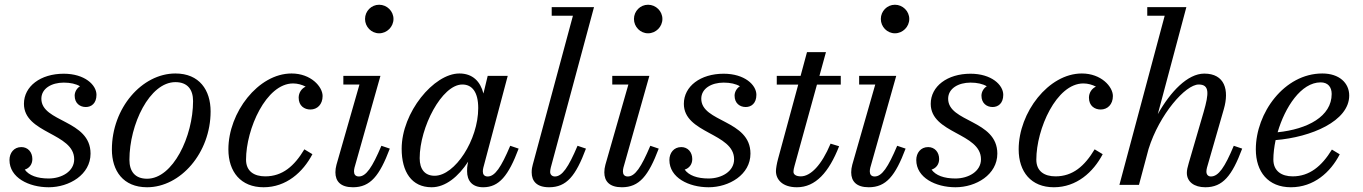

<svg xmlns="http://www.w3.org/2000/svg" viewBox="-20 -780 5752 810"><path d="M362 -132C362 -275 154.5 -263.5 154.5 -363.5C154.5 -407 198 -431.5 249 -431.5C277 -431.5 301 -426 317.5 -416C303.5 -407.5 295 -391.5 295 -376.5C295 -344 317.5 -328.5 342 -328.5C365.5 -328.5 387 -344 387 -380C387 -422 337 -469 249 -469C151 -469 81 -416 81 -342C81 -216 293 -219.5 293 -108C293 -57 240.5 -27 185 -27C137 -27 102 -40 84.5 -64.5C102.5 -70 116.5 -85.5 116.5 -109C116.5 -138.5 97.5 -159.5 70 -159.5C38.5 -159.5 20 -134.5 20 -105C20 -30.5 101.5 10 185.5 10C272 10 362 -43 362 -132Z M600.5 10C741.5 10 868.5 -135 868.5 -310C868.5 -400 821 -470 720 -470C579 -470 452 -324.5 452 -149.5C452 -59.5 499.5 10 600.5 10ZM600.5 -26C549.5 -26 526 -57 526 -106C526 -255 611 -433.5 720 -433.5C771 -433.5 794.5 -402.5 794.5 -353.5C794.5 -204.5 709.5 -26 600.5 -26Z M1298 -129.5 1264 -150C1221.5 -79 1171.5 -36 1099 -36C1052.5 -36 1018 -57 1018 -106.5C1018 -235.5 1102.5 -428 1216.5 -428C1235.5 -428 1254.5 -422.5 1269.5 -414.5C1252.5 -407 1240 -389 1240 -368C1240 -333 1264.5 -318 1289.5 -318C1318.5 -318 1341 -339.5 1341 -375C1341 -414 1292 -470 1210 -470C1069 -470 943.5 -305 943.5 -150C943.5 -55 996 10 1092 10C1188 10 1258.5 -54 1298 -129.5Z M1520 -700C1520 -667 1546.5 -639.5 1579.5 -639.5C1612.5 -639.5 1640 -667 1640 -700C1640 -733 1612.5 -760 1579.5 -760C1546.5 -760 1520 -733 1520 -700ZM1624.5 -153 1589 -165C1550.5 -74 1524.5 -35.5 1494 -35.5C1479 -35.5 1473.5 -45 1473.5 -56.5C1473.5 -61 1474 -67 1475.5 -72.5L1585 -460H1428.5V-423.5H1496.5L1399.5 -85C1396.5 -74 1395 -63 1395 -53C1395 -15 1417 10 1469 10C1542.5 10 1581 -38 1624.5 -153Z M2168 -153 2132.5 -165C2094 -74 2068 -35.5 2037.5 -35.5C2022.5 -35.5 2017 -45 2017 -56.5C2017 -61 2017.5 -67 2019 -72.5L2122 -460H2037.5L2019.5 -385.5C2006.5 -436.5 1974 -470 1918 -470C1810 -470 1674.5 -305.5 1674.5 -152.5C1674.5 -55 1716.5 10 1801 10C1859.5 10 1914 -35 1955 -98L1952.5 -85C1951 -78 1950.5 -69 1950.5 -58C1950.5 -18 1971.5 10 2018.5 10C2085 10 2125 -38 2168 -153ZM1997.5 -324C1997.5 -190 1899.5 -38.5 1813.5 -38.5C1772.5 -38.5 1750.5 -66 1750.5 -112.5C1750.5 -242.5 1844 -423.5 1930.5 -423.5C1971.5 -423.5 1997.5 -392 1997.5 -324Z M2452 -153 2416.5 -165C2378 -74 2351.5 -35.5 2321 -35.5C2308.5 -35.5 2301 -44 2301 -54.5C2301 -59.5 2302 -66.5 2303.5 -72.5L2486 -750H2307.5V-713.5H2397L2227.5 -85C2225 -76 2223 -66.5 2223 -53C2223 -15.5 2244.5 10 2296.5 10C2370.5 10 2409 -38 2452 -153Z M2654.5 -700C2654.5 -667 2681 -639.5 2714 -639.5C2747 -639.5 2774.5 -667 2774.5 -700C2774.5 -733 2747 -760 2714 -760C2681 -760 2654.5 -733 2654.5 -700ZM2759 -153 2723.5 -165C2685 -74 2659 -35.5 2628.5 -35.5C2613.5 -35.5 2608 -45 2608 -56.5C2608 -61 2608.5 -67 2610 -72.5L2719.5 -460H2563V-423.5H2631L2534 -85C2531 -74 2529.5 -63 2529.5 -53C2529.5 -15 2551.5 10 2603.5 10C2677 10 2715.5 -38 2759 -153Z M3146 -132C3146 -275 2938.5 -263.5 2938.5 -363.5C2938.5 -407 2982 -431.5 3033 -431.5C3061 -431.5 3085 -426 3101.5 -416C3087.5 -407.5 3079 -391.5 3079 -376.5C3079 -344 3101.5 -328.5 3126 -328.5C3149.5 -328.5 3171 -344 3171 -380C3171 -422 3121 -469 3033 -469C2935 -469 2865 -416 2865 -342C2865 -216 3077 -219.5 3077 -108C3077 -57 3024.5 -27 2969 -27C2921 -27 2886 -40 2868.5 -64.5C2886.5 -70 2900.5 -85.5 2900.5 -109C2900.5 -138.5 2881.5 -159.5 2854 -159.5C2822.5 -159.5 2804 -134.5 2804 -105C2804 -30.5 2885.5 10 2969.5 10C3056 10 3146 -43 3146 -132Z M3520 -163 3484 -174C3446 -83 3399.5 -36 3358.5 -36C3338 -36 3327.5 -44 3327.5 -55C3327.5 -64 3330 -73.5 3332 -80.5L3426.5 -423H3527V-460H3437L3464.5 -560H3384.5L3357.5 -460H3257V-423H3347.5L3262.5 -110C3257 -90 3253.5 -68.5 3253.5 -58C3253.5 -23.5 3280 10 3342 10C3420.5 10 3477 -53 3520 -163Z M3696 -700C3696 -667 3722.5 -639.5 3755.5 -639.5C3788.5 -639.5 3816 -667 3816 -700C3816 -733 3788.5 -760 3755.5 -760C3722.5 -760 3696 -733 3696 -700ZM3800.5 -153 3765 -165C3726.5 -74 3700.5 -35.5 3670 -35.5C3655 -35.5 3649.5 -45 3649.5 -56.5C3649.5 -61 3650 -67 3651.5 -72.5L3761 -460H3604.5V-423.5H3672.5L3575.5 -85C3572.5 -74 3571 -63 3571 -53C3571 -15 3593 10 3645 10C3718.5 10 3757 -38 3800.5 -153Z M4187.5 -132C4187.5 -275 3980 -263.5 3980 -363.5C3980 -407 4023.5 -431.5 4074.5 -431.5C4102.5 -431.5 4126.5 -426 4143 -416C4129 -407.5 4120.5 -391.5 4120.5 -376.5C4120.5 -344 4143 -328.5 4167.5 -328.5C4191 -328.5 4212.5 -344 4212.5 -380C4212.5 -422 4162.5 -469 4074.5 -469C3976.5 -469 3906.5 -416 3906.5 -342C3906.5 -216 4118.5 -219.5 4118.5 -108C4118.5 -57 4066 -27 4010.5 -27C3962.5 -27 3927.5 -40 3910 -64.5C3928 -70 3942 -85.5 3942 -109C3942 -138.5 3923 -159.5 3895.5 -159.5C3864 -159.5 3845.5 -134.5 3845.5 -105C3845.5 -30.5 3927 10 4011 10C4097.5 10 4187.5 -43 4187.5 -132Z M4632 -129.5 4598 -150C4555.5 -79 4505.5 -36 4433 -36C4386.5 -36 4352 -57 4352 -106.5C4352 -235.5 4436.5 -428 4550.5 -428C4569.5 -428 4588.5 -422.5 4603.5 -414.5C4586.5 -407 4574 -389 4574 -368C4574 -333 4598.5 -318 4623.5 -318C4652.5 -318 4675 -339.5 4675 -375C4675 -414 4626 -470 4544 -470C4403 -470 4277.5 -305 4277.5 -150C4277.5 -55 4330 10 4426 10C4522 10 4592.5 -54 4632 -129.5Z M5058 -308 4995 -92C4990 -75.5 4987 -61.5 4987 -51C4987 -13 5018 10 5065 10C5138.5 10 5177.5 -38 5220.5 -153L5185 -165C5147 -74 5120.5 -35.5 5088.5 -35.5C5076 -35.5 5069.5 -44.5 5069.5 -56C5069.5 -61 5070.5 -68 5072 -73L5143 -319.5C5166.5 -400.5 5147 -469.5 5060.5 -469.5C4990.5 -469.5 4918 -393.5 4864.5 -298.5L4985 -750H4820V-713.5H4893.5L4702.5 0H4785L4825.5 -151.5C4871 -297.5 4981.5 -423.5 5037 -423.5C5083 -423.5 5080.5 -386 5058 -308Z M5352 -107C5352 -132 5355.5 -160.5 5361.5 -189C5511 -201 5672 -269 5672 -377C5672 -429.5 5630.5 -470 5558.5 -470C5398 -470 5278 -303.5 5278 -150C5278 -55 5330 10 5426 10C5522.5 10 5593 -53 5632 -129L5599 -149C5556 -78.5 5504 -36 5433.5 -36C5387 -36 5352 -58 5352 -107ZM5551.5 -432.5C5582.5 -432.5 5598 -412.5 5598 -383.5C5598 -289 5496.5 -235 5370 -222C5401 -328 5469 -432.5 5551.5 -432.5Z"/></svg>

Font: Bodoni* 06pt
Style: Italic
Weight: 400
Italic angle: -13°
Version: Version 2.3